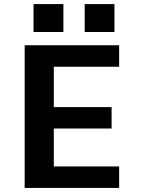

<svg xmlns="http://www.w3.org/2000/svg" viewBox="-20 -922 690 942"><path d="M101 0V-700H564.5V-594.5H244V-396.5H527.5V-291.5H244V-105.5H564.5V0ZM144.5 -902H291V-765H144.5ZM395.5 -902H541.5V-765H395.5Z"/></svg>

Font: Trispace Thin SemiBold
Style: Regular
Weight: 600
Version: Version 1.210